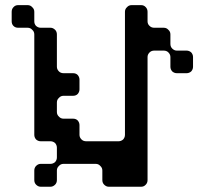

<svg xmlns="http://www.w3.org/2000/svg" viewBox="-20 -708 781 730"><path d="M713.9 -454.1Q713.9 -444.3 707 -436.5Q699.2 -429.7 689.5 -429.7Q676.8 -429.7 652.3 -429.7Q642.6 -429.7 634.8 -436.5Q627.9 -444.3 627.9 -454.1Q627.9 -466.8 627.9 -491.2Q627.9 -501 620.1 -508.8Q613.3 -515.6 602.5 -515.6Q590.8 -515.6 566.4 -515.6Q555.7 -515.6 548.8 -508.8Q541 -501 541 -491.2Q541 -335 541 -23.4Q541 -12.7 534.2 -5.9Q527.3 2 516.6 2Q475.6 2 393.6 2Q383.8 2 376 -5.9Q369.1 -12.7 369.1 -23.4Q369.1 -35.2 369.1 -59.6Q369.1 -70.3 361.3 -77.1Q354.5 -85 343.8 -85Q302.7 -85 221.7 -85Q210.9 -85 204.1 -77.1Q196.3 -70.3 196.3 -59.6Q196.3 -47.9 196.3 -23.4Q196.3 -12.7 189.5 -5.9Q181.6 2 171.9 2Q159.2 2 134.8 2Q125 2 117.2 -5.9Q110.4 -12.7 110.4 -23.4Q110.4 -35.2 110.4 -59.6Q110.4 -70.3 117.2 -77.1Q125 -85 134.8 -85Q147.5 -85 171.9 -85Q181.6 -85 189.5 -91.8Q196.3 -99.6 196.3 -109.4Q196.3 -122.1 196.3 -146.5Q196.3 -156.2 189.5 -164.1Q181.6 -170.9 171.9 -170.9Q159.2 -170.9 134.8 -170.9Q125 -170.9 117.2 -177.7Q110.4 -185.5 110.4 -195.3Q110.4 -323.2 110.4 -577.1Q110.4 -587.9 102.5 -594.7Q95.7 -602.5 85 -602.5Q73.2 -602.5 48.8 -602.5Q38.1 -602.5 31.2 -609.4Q24.4 -616.2 24.4 -627Q24.4 -639.6 24.4 -663.1Q24.4 -673.8 31.2 -680.7Q38.1 -688.5 48.8 -688.5Q60.5 -688.5 85 -688.5Q95.7 -688.5 102.5 -680.7Q110.4 -673.8 110.4 -663.1Q110.4 -651.4 110.4 -627Q110.4 -616.2 117.2 -609.4Q125 -602.5 134.8 -602.5Q147.5 -602.5 171.9 -602.5Q181.6 -602.5 189.5 -594.7Q196.3 -587.9 196.3 -577.1Q196.3 -536.1 196.3 -454.1Q196.3 -444.3 204.1 -436.5Q210.9 -429.7 221.7 -429.7Q233.4 -429.7 257.8 -429.7Q268.6 -429.7 275.4 -422.9Q282.2 -415 282.2 -405.3Q282.2 -392.6 282.2 -368.2Q282.2 -358.4 275.4 -350.6Q268.6 -343.8 257.8 -343.8Q246.1 -343.8 221.7 -343.8Q210.9 -343.8 204.1 -335.9Q196.3 -329.1 196.3 -318.4Q196.3 -306.6 196.3 -282.2Q196.3 -271.5 204.1 -264.6Q210.9 -256.8 221.7 -256.8Q233.4 -256.8 257.8 -256.8Q268.6 -256.8 275.4 -250Q282.2 -242.2 282.2 -232.4Q282.2 -219.7 282.2 -195.3Q282.2 -185.5 290 -177.7Q296.9 -170.9 307.6 -170.9Q348.6 -170.9 430.7 -170.9Q440.4 -170.9 448.2 -177.7Q455.1 -185.5 455.1 -195.3Q455.1 -351.6 455.1 -663.1Q455.1 -673.8 462.9 -680.7Q469.7 -688.5 480.5 -688.5Q492.2 -688.5 516.6 -688.5Q527.3 -688.5 534.2 -680.7Q541 -673.8 541 -663.1Q541 -651.4 541 -627Q541 -616.2 548.8 -609.4Q555.7 -602.5 566.4 -602.5Q578.1 -602.5 602.5 -602.5Q613.3 -602.5 620.1 -594.7Q627.9 -587.9 627.9 -577.1Q627.9 -565.4 627.9 -541Q627.9 -530.3 634.8 -523.4Q642.6 -515.6 652.3 -515.6Q665 -515.6 689.5 -515.6Q699.2 -515.6 707 -508.8Q713.9 -501 713.9 -491.2Q713.9 -481.4 713.9 -472.7Q713.9 -463.9 713.9 -454.1Z"/></svg>

Font: Stal Type
Style: Alien
Weight: 400
Designer: daniel chilleron
Version: Version 1.0